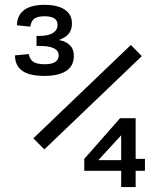

<svg xmlns="http://www.w3.org/2000/svg" viewBox="-20 -754 660 774"><path d="M270 -659.2Q270 -622.5 241.8 -604.5Q213.7 -586.5 174.8 -584.5V-597.3Q204.8 -596.3 227.1 -590.5Q249.3 -584.7 263.5 -569.9Q277.7 -555.2 277.7 -529.2Q277.7 -488 246.7 -468Q215.7 -448 159.2 -448Q120.5 -448 94.5 -456.4Q68.5 -464.8 54.6 -483.1Q40.7 -501.3 40.3 -530.7L95.8 -536.3Q100.5 -513.3 115.2 -504.2Q130 -495 159.5 -495Q188.8 -495 202.7 -504.2Q216.5 -513.3 216.5 -531.5Q216.5 -544.2 207.5 -552.4Q198.5 -560.7 181.2 -564.8Q163.8 -568.8 138.7 -568.8H127.2V-609.2H138.8Q174.2 -609.2 193.1 -620.9Q212 -632.7 212 -653.7Q212 -671.8 198.4 -680.2Q184.8 -688.5 158.7 -688.5Q133 -688.5 119.2 -679.2Q105.5 -670 102.3 -646.5L48.3 -652Q48.7 -691.8 76.8 -713.2Q105 -734.5 159.2 -734.5Q212.2 -734.5 241.1 -715.2Q270 -696 270 -659.2ZM551.7 -527.8 158.7 -151.7 114.5 -196.5 507.5 -572.7ZM468.5 0V-226.7L482.3 -223.7L368.5 -99.8L356.3 -108.5H487.3L503.5 -113.5H564.3V-65.5H319.7V-113.5L464 -277.5H526.8V0Z"/></svg>

Font: Monaspace Xenon Var
Style: Regular
Weight: 400
Designer: Riley Cran and the Lettermatic Team
Version: Version 1.000 (Monaspace Xenon Var)